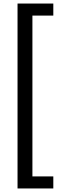

<svg xmlns="http://www.w3.org/2000/svg" viewBox="-20 -820 361 1084"><path d="M79 244H281V176H163V-732H281V-800H79Z"/></svg>

Font: Noto Sans Malayalam SemiCondensed
Style: Regular
Weight: 400
Width: 4
Designer: Jelle Bosma - Monotype Design Team
Foundry: Monotype Imaging Inc.
Version: Version 2.104